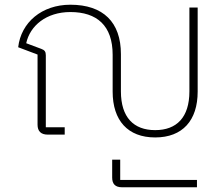

<svg xmlns="http://www.w3.org/2000/svg" viewBox="-20 -570 942 813"><path d="M637 12C753 12 817 -60 817 -182V-538H782V-183C782 -73 728 -19 637 -19C546 -19 492 -73 492 -183V-341C492 -476 417 -550 278 -550C157 -550 69 -475 57 -370L139 -339V-42C139 -15 153 0 182 0H254V-31H174V-336C174 -351 169 -358 155 -363L91 -387C107 -461 176 -519 278 -519C390 -519 457 -462 457 -338V-182C457 -60 521 12 637 12ZM497 223H814V192H489V106H455V182C455 209 468 223 497 223Z"/></svg>

Font: IBM Plex Thai ExtraLight
Style: Regular
Weight: 200
Designer: Mike Abbink, Paul van der Laan, Pieter van Rosmalen, Ben Mitchell, Mark Frömberg
Foundry: Bold Monday
Version: Version 1.0